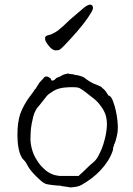

<svg xmlns="http://www.w3.org/2000/svg" viewBox="-20 -794 572 826"><path d="M320 -39Q336 -53 352 -69Q366 -83 383 -97Q396 -108 406 -129Q417 -149 424.5 -173Q432 -197 436 -219Q440 -242 440 -258Q440 -286 432 -306Q424 -325 412 -340Q399 -358 382 -371Q373 -378 364 -385Q355 -392 345 -400Q331 -410 322 -415Q313 -419 295 -419Q257 -419 238 -414Q218 -409 203 -398Q184 -387 175 -373Q171 -367 148 -339Q148 -339 147 -338H146V-337L142 -332Q138 -328 134 -320Q127 -308 123 -292.5Q119 -277 116 -260Q113 -243 112 -226.5Q111 -210 111 -197Q111 -176 117.5 -152Q124 -128 138 -106Q151 -84 170 -67Q186 -51 211 -42Q218 -40 224 -39L237 -37H238H317H319ZM448 -383 449 -382H451Q460 -376 466 -359Q473 -341 478 -319Q483 -297 485 -277Q487 -256 487 -245Q487 -226 483 -210Q477 -184 473 -176Q470 -172 470 -167Q469 -164 467 -160V-159Q466 -154 466 -150Q466 -147 464 -143Q449 -100 411 -60Q379 -26 330 2Q317 9 296 11Q281 13 278 12V11Q274 10 270 10L242 6Q242 5 242 5V6Q242 6 242 6V5Q240 5 224 4Q214 3 205 2H204Q195 1 185 -1Q177 -2 173 -5H172Q165 -9 154 -18Q143 -28 133 -38Q123 -48 114 -59Q103 -73 102 -76Q97 -86 93 -92Q89 -100 81 -107H82Q81 -107 81 -107Q73 -115 68 -128Q63 -140 60 -155.5Q57 -171 56 -186Q55 -201 55 -213Q55 -242 58 -263.5Q61 -285 67 -304Q74 -323 85 -343Q101 -371 113 -385Q123 -398 124 -400L129 -408Q134 -412 140 -423Q147 -435 150 -439Q164 -454 167 -457V-458Q170 -462 174 -464Q177 -465 181 -465Q184 -465 187 -463H188Q200 -456 200 -452Q200 -448 203 -447.5Q206 -447 209 -448L212 -449L213 -450H214L222 -458Q223 -459 226 -460Q236 -463 244 -468Q250 -472 257 -474Q270 -477 273 -478Q275 -477 276 -477L277 -476H279L297 -474Q299 -473 301 -472H302Q318 -470 326 -467Q340 -463 345 -458Q348 -455 365 -444Q375 -438 386 -433Q407 -424 408 -424Q414 -421 416 -420Q420 -414 426 -411Q430 -407 435 -401Q438 -397 444 -387L445 -385L446 -383ZM174 -632Q175 -640 189 -643Q199 -645 206 -649Q219 -655 231 -664Q235 -668 240 -672Q245 -676 250 -680Q260 -690 271 -700Q280 -709 291 -718Q313 -737 332 -753Q356 -775 369 -774Q381 -773 380 -757Q378 -747 359 -719Q339 -690 313 -660Q287 -630 263 -605Q238 -578 231 -578Q227 -578 225 -578Q223 -577 220 -577Q204 -578 189 -598Q173 -617 174 -628Z"/></svg>

Font: ToneOZ-Tsuipita-TC
Style: Tsuipita-TC
Weight: 400
Designer: :Jeffrey Xuan (Chih-Lin Hsuan)  :
Foundry: jeffreyx@gmail.com, cjkFonts.io
Version: Version 0.24071